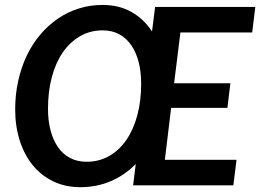

<svg xmlns="http://www.w3.org/2000/svg" viewBox="-20 -751 1054 778"><path d="M1014.5 -723H608.5L596 -623.5C574.3 -656.8 546.8 -683.1 513.2 -702.2C479.8 -721.4 440.5 -731 395.5 -731C361.8 -731 329.7 -726.2 299 -716.5C268.3 -706.8 239.9 -693 213.8 -675C187.6 -657 163.8 -635.3 142.5 -610C121.2 -584.7 103.1 -556.3 88.2 -525C73.4 -493.7 61.9 -459.7 53.8 -423C45.6 -386.3 41.5 -347.8 41.5 -307.5C41.5 -262.5 47.6 -220.8 59.8 -182.2C71.9 -143.8 89.3 -110.5 112 -82.5C134.7 -54.5 162.3 -32.5 195 -16.5C227.7 -0.5 264.5 7.5 305.5 7.5C350.2 7.5 391.4 -0.7 429.2 -17C467.1 -33.3 500.7 -56.5 530 -86.5L519.5 0H925.5L938.5 -103.5H648L673.5 -314H901.5L913.5 -413.5H685.5L711 -619.5H1002ZM552 -412C552 -365 546.8 -322.1 536.2 -283.2C525.8 -244.4 510.8 -211.1 491.5 -183.2C472.2 -155.4 448.9 -133.8 421.8 -118.5C394.6 -103.2 364.3 -95.5 331 -95.5C305.7 -95.5 283.2 -100.7 263.8 -111C244.2 -121.3 227.9 -136 214.8 -155C201.6 -174 191.6 -196.7 184.8 -223C177.9 -249.3 174.5 -278.5 174.5 -310.5C174.5 -357.5 179.8 -400.5 190.2 -439.5C200.8 -478.5 215.8 -511.9 235.2 -539.8C254.7 -567.6 278.1 -589.2 305.2 -604.8C332.4 -620.2 362.8 -628 396.5 -628C421.5 -628 443.7 -622.8 463 -612.2C482.3 -601.8 498.6 -587 511.8 -568C524.9 -549 534.9 -526.2 541.8 -499.8C548.6 -473.2 552 -444 552 -412Z"/></svg>

Font: Lato
Style: Bold Italic
Weight: 700
Italic angle: -7°
Designer: Lukasz Dziedzic
Foundry: tyPoland Lukasz Dziedzic
Version: Version 2.007; 2014-02-27